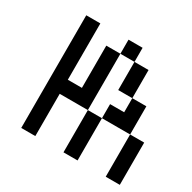

<svg xmlns="http://www.w3.org/2000/svg" viewBox="-119 -619 738 738"><g transform="rotate(30 250.0 -250.0)"><path d="M62.5 -500Q62.5 -500 62.5 0H125V-187.5H250V0H312.5V-187.5H250Q250 -187.5 250 -437.5H187.5V-250H125Q125 -250 125 -500ZM437.5 -187.5V0H500V-187.5ZM312.5 -187.5H437.5Q437.5 -187.5 437.5 -312.5H375V-250H312.5ZM375 -312.5Q375 -312.5 375 -437.5H312.5Q312.5 -437.5 312.5 -312.5ZM250 -437.5H312.5V-500H250Z"/></g></svg>

Font: Unifont
Style: Regular
Weight: 500
Version: Version 15.1.04